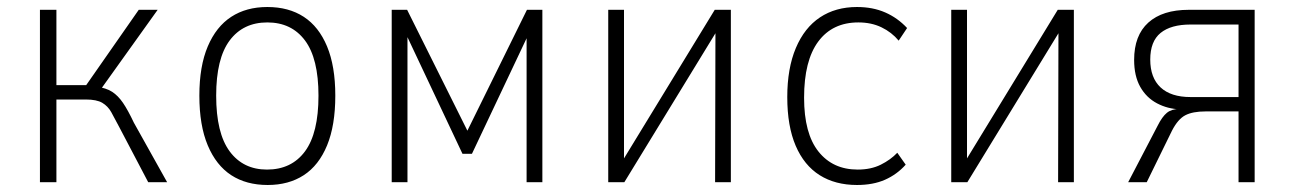

<svg xmlns="http://www.w3.org/2000/svg" viewBox="-20 -520 3696 548"><path d="M94 0V-492H141V-277H226L376 -492H430L264 -260L254 -273Q283 -269 300 -258Q317 -247 331 -226.5Q345 -206 362 -170L457 0H403L320 -158Q307 -183 297.5 -200Q288 -217 272 -226.5Q256 -236 225 -236H141V0Z M744 8Q683 8 640 -20Q597 -48 573 -105Q549 -162 549 -247Q549 -331 573 -387.5Q597 -444 640 -472Q683 -500 743 -500Q804 -500 847 -472Q890 -444 913.5 -387.5Q937 -331 937 -247Q937 -162 913.5 -105Q890 -48 847 -20Q804 8 744 8ZM742 -36Q812 -36 850.5 -88Q889 -140 889 -247Q889 -353 850.5 -404.5Q812 -456 743 -456Q674 -456 635.5 -404.5Q597 -353 597 -247Q597 -140 635.5 -88Q674 -36 742 -36Z M1098 0V-492H1142L1314 -147L1484 -492H1528V0H1483V-415H1485L1327 -81H1300L1142 -416H1143V0Z M1716 0V-492H1761V-63H1758L2020 -492H2066V0H2021L2022 -430H2025L1762 0Z M2426 8Q2364 8 2319.5 -20Q2275 -48 2251 -104Q2227 -160 2227 -243Q2227 -325 2251.5 -383Q2276 -441 2320.5 -470.5Q2365 -500 2426 -500Q2471 -500 2506.5 -484.5Q2542 -469 2569 -440L2545 -404Q2525 -428 2496 -442Q2467 -456 2430 -456Q2356 -456 2315.5 -401.5Q2275 -347 2275 -241Q2275 -139 2316 -87.5Q2357 -36 2428 -36Q2466 -36 2494 -50Q2522 -64 2541 -84L2565 -50Q2540 -22 2506 -7Q2472 8 2426 8Z M2695 0V-492H2740V-63H2737L2999 -492H3045V0H3000L3001 -430H3004L2741 0Z M3200 0 3284 -161Q3297 -187 3310.5 -198Q3324 -209 3346 -209H3351L3348 -208Q3313 -209 3282.5 -225Q3252 -241 3234.5 -272Q3217 -303 3217 -349Q3217 -419 3257.5 -455.5Q3298 -492 3373 -492H3561V0H3515V-202H3421Q3384 -202 3363 -191Q3342 -180 3325 -147L3253 0ZM3378 -243H3515V-450H3378Q3322 -450 3292.5 -426Q3263 -402 3263 -350Q3263 -298 3292.5 -270.5Q3322 -243 3378 -243Z"/></svg>

Font: Nunito Sans 7pt Condensed ExtraLight
Style: Regular
Weight: 250
Width: 3
Designer: Vernon Adams
Foundry: Vernon Adams
Version: Version 3.101;gftools[0.9.27]